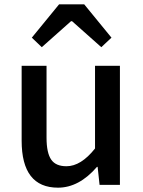

<svg xmlns="http://www.w3.org/2000/svg" viewBox="-20 -854 660 887"><path d="M80 -204V-550H195V-218Q195 -147 217 -116Q238 -86 287 -86Q354 -86 419 -168V-550H534V0H440L431 -83H428Q345 13 248 13Q80 13 80 -204ZM253 -834H369L495 -680L448 -636L313 -756H308L173 -636L127 -680Z"/></svg>

Font: Noto Sans S Chinese Medium
Style: Regular
Weight: 500
Designer: Ryoko NISHIZUKA  (kana & ideographs); Paul D. Hunt (Latin, Greek & Cyrillic); Wenlong ZHANG  (bopomofo); Sandoll Communi
Foundry: Adobe Systems Incorporated
Version: Version 1.000;PS 1;hotconv 1.0.78;makeotf.lib2.5.61930